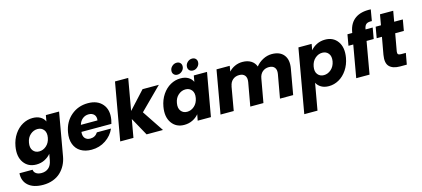

<svg xmlns="http://www.w3.org/2000/svg" viewBox="-87 -1453 5270 2397"><g transform="rotate(-15 2547.5 -254.5)"><path d="M26.9 -279.8Q42 -365.7 86.4 -431.4Q130.9 -497.1 192.6 -531.5Q254.4 -565.9 323.2 -565.9Q382.3 -565.9 422.9 -542Q463.4 -518.1 480 -479L494.1 -558.1H665L566.9 -1Q556.6 56.2 531 105.2Q505.4 154.3 465.3 192.6Q425.3 231 366.9 252.9Q308.6 274.9 238.8 274.9Q114.3 274.9 47.6 216.6Q-19 158.2 -12.2 58.1H157.2Q160.2 89.8 186.5 108.4Q212.9 127 256.8 127Q309.6 127 346.7 96.4Q383.8 65.9 396 -1L410.2 -80.1Q377.9 -41 329.3 -16.6Q280.8 7.8 222.2 7.8Q116.7 7.8 60.5 -71.3Q4.4 -150.4 26.9 -279.8ZM347.2 -417Q296.4 -417 254.2 -380.4Q211.9 -343.8 201.2 -279.8Q189.5 -215.8 218.3 -178.5Q247.1 -141.1 297.9 -141.1Q349.1 -141.1 391.1 -178Q433.1 -214.8 444.8 -278.8Q456.5 -342.8 427.5 -379.9Q398.4 -417 347.2 -417Z M1010.7 -429.2Q967.3 -429.2 933.3 -402.6Q899.4 -376 884.8 -327.1H1099.6Q1106.4 -375.5 1081.3 -402.3Q1056.2 -429.2 1010.7 -429.2ZM1235.8 -185.1Q1199.7 -100.6 1118.9 -46.4Q1038.1 7.8 936.5 7.8Q854.5 7.8 796.9 -26.6Q739.3 -61 714.6 -126.5Q689.9 -191.9 705.6 -278.8Q728.5 -410.2 820.1 -488Q911.6 -565.9 1037.6 -565.9Q1161.1 -565.9 1225.3 -490.2Q1289.6 -414.6 1267.6 -289.1Q1263.7 -267.6 1255.9 -240.2H868.7Q862.8 -186.5 887.2 -158.7Q911.6 -130.9 955.6 -130.9Q1019 -130.9 1053.7 -185.1Z M1305.7 0 1436.5 -740.2H1607.4L1535.6 -332L1743.7 -558.1H1954.6L1673.3 -277.8L1858.4 0H1646.5L1517.6 -232.9L1476.6 0Z M1939 -279.8Q1954.1 -365.7 1998.5 -431.4Q2043 -497.1 2104.7 -531.5Q2166.5 -565.9 2235.4 -565.9Q2294.4 -565.9 2334.5 -542Q2374.5 -518.1 2392.1 -479L2406.2 -558.1H2577.1L2478 0H2307.1L2322.3 -79.1Q2290 -40 2241.2 -16.1Q2192.4 7.8 2133.3 7.8Q2028.8 7.8 1972.7 -71.5Q1916.5 -150.9 1939 -279.8ZM2259.3 -417Q2208.5 -417 2166.3 -380.4Q2124 -343.8 2113.3 -279.8Q2101.6 -215.8 2130.4 -178.5Q2159.2 -141.1 2210 -141.1Q2261.2 -141.1 2303.2 -178Q2345.2 -214.8 2356.9 -278.8Q2368.7 -342.8 2339.6 -379.9Q2310.5 -417 2259.3 -417ZM2212.9 -620.1Q2185.5 -620.1 2168.2 -637Q2150.9 -653.8 2150.9 -680.2Q2150.9 -715.8 2177.7 -741.5Q2204.6 -767.1 2239.3 -767.1Q2267.1 -767.1 2284.2 -750.2Q2301.3 -733.4 2301.3 -707Q2301.3 -671.4 2274.4 -645.8Q2247.6 -620.1 2212.9 -620.1ZM2413.1 -620.1Q2385.7 -620.1 2368.4 -637Q2351.1 -653.8 2351.1 -680.2Q2351.1 -715.8 2377.7 -741.5Q2404.3 -767.1 2439 -767.1Q2466.8 -767.1 2483.9 -750.2Q2501 -733.4 2501 -707Q2501 -671.4 2474.4 -645.8Q2447.8 -620.1 2413.1 -620.1Z M3370.6 0 3424.8 -303.2Q3434.1 -357.4 3410.6 -386.7Q3387.2 -416 3337.9 -416Q3288.1 -416 3253.9 -386.5Q3219.7 -356.9 3210.9 -303.2L3156.7 0H2986.8L3041 -303.2Q3049.8 -357.4 3026.4 -386.7Q3002.9 -416 2953.6 -416Q2903.8 -416 2869.6 -386.5Q2835.4 -356.9 2826.7 -303.2V-308.1L2772.9 0H2602.1L2699.7 -558.1H2870.6L2858.9 -486.8Q2890.6 -522.5 2936.5 -543.2Q2982.4 -564 3034.7 -564Q3098.6 -564 3143.6 -536.9Q3188.5 -509.8 3207 -459Q3243.7 -505.9 3299.1 -534.9Q3354.5 -564 3414.1 -564Q3518.6 -564 3568.6 -500.7Q3618.7 -437.5 3598.6 -326.2L3541 0Z M3915.5 -479Q3947.3 -518.1 3996.1 -542Q4044.9 -565.9 4103.5 -565.9Q4209 -565.9 4264.9 -487.3Q4320.8 -408.7 4298.3 -279.8Q4283.2 -193.8 4238.8 -127.7Q4194.3 -61.5 4132.8 -26.9Q4071.3 7.8 4002.4 7.8Q3944.3 7.8 3904.1 -16.1Q3863.8 -40 3845.2 -78.1L3784.2 266.1H3613.3L3758.3 -558.1H3929.2ZM4125.5 -279.8Q4136.2 -343.8 4107.2 -380.4Q4078.1 -417 4027.3 -417Q3976.1 -417 3934.1 -379.9Q3892.1 -342.8 3880.4 -278.8Q3868.7 -214.8 3897.7 -178Q3926.8 -141.1 3977.5 -141.1Q4028.8 -141.1 4071.3 -178.5Q4113.8 -215.8 4125.5 -279.8Z M4356 0 4429.2 -416H4367.2L4392.1 -558.1H4454.1L4457 -574.2Q4477.1 -683.6 4552.5 -736.8Q4627.9 -790 4753.9 -783.2L4729 -638.2Q4680.2 -641.1 4657.2 -624.3Q4634.3 -607.4 4627 -563L4626 -558.1H4718.3L4693.4 -416H4601.1L4528.3 0Z M4759.8 -193.8 4799.8 -416H4731.9L4756.8 -558.1H4825.2L4849.1 -693.8H5020L4996.1 -558.1H5107.9L5083 -416H4971.2L4931.2 -191.9Q4927.2 -166.5 4937 -155.8Q4946.8 -145 4975.1 -145H5036.1L5009.8 0H4922.9Q4829.6 0 4785.9 -45.2Q4742.2 -90.3 4759.8 -193.8Z"/></g></svg>

Font: SVN-Poppins
Style: Bold Italic
Weight: 700
Italic angle: -10°
Designer: Ninad Kale (Devanagari), Jonny Pinhorn (Latin)
Foundry: Indian Type Foundry
Version: Version 3.002 2017